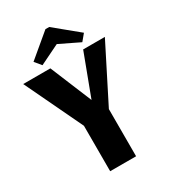

<svg xmlns="http://www.w3.org/2000/svg" viewBox="-207 -964 943 1065"><g transform="rotate(-30 264.0 -431.0)"><path d="M177 -291 1 -660H175L285 -394L385 -660H524L343 -302V0H177ZM284 -862 435 -738 401 -697 273 -759 146 -697 112 -738 260 -862Z"/></g></svg>

Font: Sansita
Style: Bold
Weight: 700
Designer: Pablo Cosgaya
Foundry: Omnibus-Type
Version: Version 1.006